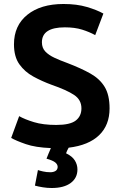

<svg xmlns="http://www.w3.org/2000/svg" viewBox="-20 -729 608 962"><path d="M239 213Q217 213 195 209.5Q173 206 155 201L170 123Q178 126 195.5 130Q213 134 232 134Q247 134 257.5 128Q268 122 269 108Q269 95 257 85Q245 75 213 66Q217 55 223 41Q229 27 235 13Q158 10 109 -7Q60 -24 36 -38L76 -147Q104 -131 150 -117Q196 -103 262 -103Q331 -103 359.5 -125Q388 -147 388 -186Q388 -229 351 -253.5Q314 -278 239 -304Q190 -322 147 -345.5Q104 -369 77 -407Q50 -445 50 -507Q50 -601 117 -655Q184 -709 298 -709Q365 -709 415.5 -694Q466 -679 498 -661L457 -553Q428 -569 391.5 -580.5Q355 -592 305 -592Q190 -592 190 -517Q190 -489 207 -471Q224 -453 253 -439.5Q282 -426 318 -413Q386 -387 433 -360.5Q480 -334 504.5 -293.5Q529 -253 529 -186Q529 -102 476.5 -51.5Q424 -1 324 11Q320 18 316.5 25.5Q313 33 311 39Q342 54 355 75Q368 96 368 120Q368 163 334 188Q300 213 239 213Z"/></svg>

Font: Ubuntu Sans
Style: Bold
Weight: 700
Designer: Dalton Maag Ltd
Foundry: Dalton Maag Ltd
Version: Version 1.006; ttfautohint (v1.8.4.7-5d5b)